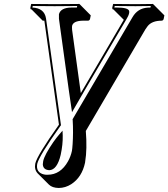

<svg xmlns="http://www.w3.org/2000/svg" viewBox="-20 -666 851 970"><path d="M388.2 -195.8 398.4 -212.9 605.5 -565.9 553.2 -618.2Q550.3 -618.7 548.3 -619.6Q546.9 -622.6 546.9 -626L551.3 -645L553.2 -646Q554.2 -646 665 -645Q665 -645 752.4 -646L753.9 -645L810.5 -588.4L806.6 -569.3Q803.7 -562 796.9 -561.5Q748 -561.5 726.1 -534.2Q720.2 -526.4 714.4 -517.6L413.6 -4.4Q420.9 87.4 410.2 151.4Q409.7 154.3 409.7 155.8Q394 229.5 339.8 264.6Q310.5 283.2 277.3 283.7Q243.7 283.2 227.1 266.6L170.4 210Q152.3 190.4 158.2 160.2Q167.5 119.1 277.8 -36.1L204.1 -561.5Q199.7 -561.5 195.8 -561.5L139.6 -618.2Q136.7 -618.7 134.8 -619.6Q133.3 -622.6 133.3 -626L137.2 -645L139.2 -646Q140.1 -646 255.9 -645L380.4 -646L382.3 -645L438.5 -588.4L434.6 -569.3Q431.6 -562 424.8 -561.5H397.9Q350.6 -560.5 344.2 -535.6Q343.3 -530.3 344.2 -515.6ZM618.7 -568.8 406.7 -208 343.8 -99.1 327.1 -214.4 277.8 -571.3V-571.8Q277.3 -589.8 277.8 -594.2Q286.6 -627.4 341.3 -627.9Q346.2 -627.9 355.5 -627.9Q363.8 -627.9 368.2 -627.9L370.1 -635.7Q287.6 -634.8 255.9 -634.8Q218.3 -634.8 145.5 -635.7L143.6 -627.9Q204.1 -625 212.4 -573.2L288.1 -33.2L285.6 -30.3Q176.3 123.5 168 162.1Q160.6 205.6 202.1 215.3Q210.4 217.3 220.7 216.8Q285.6 216.8 323.7 148.9Q337.4 124 343.3 96.7Q345.2 86.9 346.9 61.5Q348.6 36.1 348.9 3.7Q349.1 -28.8 347.2 -60.1L346.7 -63.5L649.4 -579.1Q675.3 -624 725.6 -627.4Q732.9 -627.9 740.2 -627.9L741.7 -635.7Q692.9 -634.8 665 -634.8Q626 -634.8 559.6 -635.7L557.6 -627.9H571.3Q626 -627.9 632.3 -611.3Q633.8 -605.5 632.3 -599.1Q629.4 -585.9 618.7 -568.8ZM279.3 13.2 295.9 -5.9 296.9 19.5Q297.9 64 286.6 116.2Q268.6 192.4 229 193.8Q197.8 191.9 196.3 164.1Q196.8 156.2 198.2 147.9Q205.1 116.2 249.5 51.8Q265.1 29.8 279.3 13.2Z"/></svg>

Font: Linux Biolinum Shadow O
Style: Italic
Weight: 400
Italic angle: -12°
Designer: Philipp H. Poll
Foundry: Philipp H. Poll
Version: Version 0.6.2